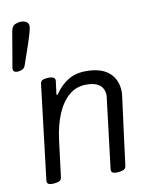

<svg xmlns="http://www.w3.org/2000/svg" viewBox="-90 -870 749 951"><g transform="rotate(-10 284.5 -395.0)"><path d="M96 14Q82 14 75.5 10Q69 6 69 -6L126 -482Q128 -499 140.5 -503Q153 -507 170 -507Q184 -507 192.5 -502.5Q201 -498 201 -487L192 -417H198Q228 -461 266 -484Q304 -507 356 -507Q434 -507 473.5 -471Q513 -435 513 -374Q513 -371 512.5 -364Q512 -357 509.5 -338.5Q507 -320 502 -282Q497 -244 488.5 -178.5Q480 -113 467 -11Q465 5 450 9.5Q435 14 418 14Q405 14 398.5 10Q392 6 392 -6L434 -353Q436 -363 436 -368Q436 -441 346 -441Q295 -441 258 -409Q221 -377 198 -321.5Q175 -266 166 -195L143 -11Q141 5 127 9.5Q113 14 96 14ZM23 -563Q0 -563 0 -581Q0 -583 2 -596Q4 -609 11 -647.5Q18 -686 31 -765Q36 -791 52 -797.5Q68 -804 82 -804Q96 -804 108 -797.5Q120 -791 120 -774Q120 -766 115 -747Q110 -728 97.5 -690Q85 -652 62 -587Q57 -572 43 -567.5Q29 -563 23 -563Z"/></g></svg>

Font: Kite One
Style: Regular
Weight: 400
Designer: Eduardo Rodriguez Tunni
Foundry: Eduardo Rodriguez Tunni
Version: Version 1.002; ttfautohint (v1.8.4.7-5d5b);gftools[0.9.23]